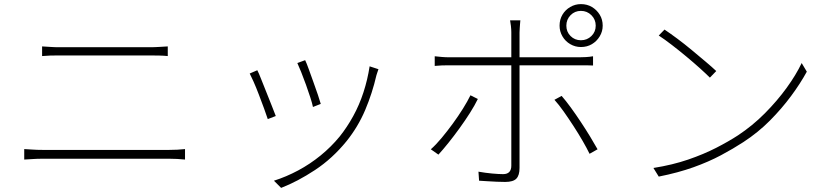

<svg xmlns="http://www.w3.org/2000/svg" viewBox="-20 -855 4040 935"><path d="M185 -629Q206 -628 225.5 -626.5Q245 -625 268 -625Q280 -625 313.5 -625Q347 -625 392.5 -625Q438 -625 487.5 -625Q537 -625 583 -625Q629 -625 662.5 -625Q696 -625 708 -625Q733 -625 755.5 -626.5Q778 -628 797 -629V-582Q778 -584 755 -584.5Q732 -585 708 -585Q697 -585 663.5 -585Q630 -585 583.5 -585Q537 -585 487 -585Q437 -585 391 -585Q345 -585 312.5 -585Q280 -585 268 -585Q245 -585 225.5 -584.5Q206 -584 185 -582ZM98 -129Q120 -128 140 -126.5Q160 -125 186 -125Q197 -125 233.5 -125Q270 -125 322.5 -125Q375 -125 435 -125Q495 -125 555.5 -125Q616 -125 668 -125Q720 -125 757 -125Q794 -125 805 -125Q825 -125 843.5 -126Q862 -127 881 -129V-78Q862 -80 842.5 -81Q823 -82 805 -82Q794 -82 757 -82Q720 -82 668 -82Q616 -82 555.5 -82Q495 -82 435 -82Q375 -82 322.5 -82Q270 -82 233.5 -82Q197 -82 186 -82Q160 -82 140 -80.5Q120 -79 98 -78Z M1466 -562Q1473 -548 1483.5 -518.5Q1494 -489 1506 -456Q1518 -423 1528 -393.5Q1538 -364 1542 -349L1504 -334Q1501 -350 1491.5 -379.5Q1482 -409 1470 -442.5Q1458 -476 1446.5 -504.5Q1435 -533 1428 -548ZM1823 -518Q1820 -510 1817.5 -502Q1815 -494 1813 -488Q1793 -401 1758.5 -319.5Q1724 -238 1668 -168Q1599 -83 1514 -27Q1429 29 1349 60L1314 25Q1374 6 1432 -25Q1490 -56 1541.5 -98Q1593 -140 1634 -190Q1670 -235 1700 -289.5Q1730 -344 1750 -405.5Q1770 -467 1780 -532ZM1233 -513Q1240 -500 1251.5 -470.5Q1263 -441 1277 -406.5Q1291 -372 1303.5 -340Q1316 -308 1323 -290L1284 -275Q1278 -294 1266 -326.5Q1254 -359 1240.5 -394.5Q1227 -430 1214.5 -458Q1202 -486 1196 -497Z M2738 -730Q2738 -700 2758.5 -679.5Q2779 -659 2809 -659Q2839 -659 2860 -679.5Q2881 -700 2881 -730Q2881 -760 2860 -781Q2839 -802 2809 -802Q2779 -802 2758.5 -781Q2738 -760 2738 -730ZM2705 -730Q2705 -760 2719 -783.5Q2733 -807 2757 -821Q2781 -835 2809 -835Q2839 -835 2862.5 -821Q2886 -807 2900.5 -783.5Q2915 -760 2915 -730Q2915 -702 2900.5 -678Q2886 -654 2862.5 -640Q2839 -626 2809 -626Q2781 -626 2757 -640Q2733 -654 2719 -678Q2705 -702 2705 -730ZM2514 -756Q2513 -749 2512.5 -738.5Q2512 -728 2511 -717.5Q2510 -707 2510 -697Q2510 -674 2510 -641Q2510 -608 2510 -577Q2510 -546 2510 -525Q2510 -505 2510 -465.5Q2510 -426 2510 -376Q2510 -326 2510 -273.5Q2510 -221 2510 -173Q2510 -125 2510 -89Q2510 -53 2510 -37Q2510 -1 2494.5 15Q2479 31 2440 31Q2423 31 2399.5 30Q2376 29 2353 27.5Q2330 26 2313 25L2310 -19Q2344 -13 2376.5 -10Q2409 -7 2430 -7Q2450 -7 2460 -17.5Q2470 -28 2470 -48Q2470 -65 2470 -103Q2470 -141 2470 -190.5Q2470 -240 2470 -293.5Q2470 -347 2470 -395.5Q2470 -444 2470 -478.5Q2470 -513 2470 -525Q2470 -542 2470 -574Q2470 -606 2470 -640.5Q2470 -675 2470 -698Q2470 -712 2468 -729Q2466 -746 2464 -756ZM2097 -581Q2117 -579 2132.5 -577.5Q2148 -576 2172 -576Q2184 -576 2221.5 -576Q2259 -576 2312.5 -576Q2366 -576 2427.5 -576Q2489 -576 2550 -576Q2611 -576 2664 -576Q2717 -576 2753 -576Q2789 -576 2800 -576Q2815 -576 2833 -577Q2851 -578 2868 -581V-536Q2852 -537 2834.5 -537Q2817 -537 2801 -537Q2790 -537 2754 -537Q2718 -537 2665 -537Q2612 -537 2551 -537Q2490 -537 2429 -537Q2368 -537 2314 -537Q2260 -537 2222.5 -537Q2185 -537 2173 -537Q2150 -537 2133 -536.5Q2116 -536 2097 -534ZM2307 -373Q2292 -342 2268.5 -305Q2245 -268 2217.5 -230Q2190 -192 2163.5 -159Q2137 -126 2115 -102L2078 -128Q2103 -150 2130.5 -183Q2158 -216 2185 -253Q2212 -290 2234.5 -326Q2257 -362 2271 -391ZM2715 -388Q2736 -364 2760 -331Q2784 -298 2808.5 -261Q2833 -224 2854 -189.5Q2875 -155 2890 -128L2851 -106Q2838 -133 2817.5 -168.5Q2797 -204 2773 -241Q2749 -278 2725 -312Q2701 -346 2680 -369Z M3216 -711Q3243 -693 3278 -667Q3313 -641 3349 -611Q3385 -581 3416.5 -554.5Q3448 -528 3468 -509L3437 -477Q3418 -496 3388 -523Q3358 -550 3322.5 -579.5Q3287 -609 3252 -636Q3217 -663 3188 -682ZM3162 -37Q3256 -52 3331.5 -78Q3407 -104 3467.5 -135Q3528 -166 3574 -196Q3645 -243 3705 -303.5Q3765 -364 3811 -427.5Q3857 -491 3884 -548L3909 -506Q3878 -449 3832.5 -387.5Q3787 -326 3729.5 -268Q3672 -210 3600 -163Q3551 -131 3491 -99Q3431 -67 3357 -40.5Q3283 -14 3188 5Z"/></svg>

Font: Noto Sans JP Thin ExtraLight
Style: Regular
Weight: 250
Version: Version 2.004-H2;hotconv 1.0.118;makeotfexe 2.5.65603